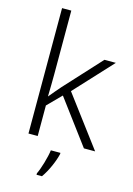

<svg xmlns="http://www.w3.org/2000/svg" viewBox="-143 -832 780 1124"><g transform="rotate(15 247.0 -269.5)"><path d="M144 -374V-760H88V0H144V-185L225 -267L424 0H492L264 -304L475 -532H406L204 -312C184 -290 161 -261 143 -240H142C143 -284 144 -332 144 -374ZM298 68V61H240C235 104 212 180 196 212V221H229C261 176 288 112 298 68Z"/></g></svg>

Font: Noto Sans Bengali Light
Style: Regular
Weight: 300
Designer: Jelle Bosma - Monotype Design Team
Foundry: Monotype Imaging Inc.
Version: Version 2.003